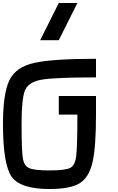

<svg xmlns="http://www.w3.org/2000/svg" viewBox="-20 -1270 790 1290"><path d="M0 -437.5Q0 -640.6 43 -730.5Q85.9 -820.3 210.9 -847.7Q335.9 -875 625 -875V-750Q343.8 -750 257.8 -734.4Q171.9 -718.8 148.4 -664.1Q125 -609.4 125 -437.5Q125 -265.6 132.8 -210.9Q140.6 -156.2 175.8 -140.6Q210.9 -125 312.5 -125Q414.1 -125 449.2 -140.6Q484.4 -156.2 492.2 -222.7Q500 -289.1 500 -500H375V-625H625V-500Q625 -281.2 601.6 -179.7Q578.1 -78.1 515.6 -39.1Q453.1 0 312.5 0Q117.2 0 58.6 -82Q0 -164.1 0 -437.5ZM375 -1000H250L375 -1250H500Z"/></svg>

Font: CraftyPE
Style: Regular
Weight: 400
Designer: Erek Butcher
Foundry: Haunted Coop
Version: Version 0.018;April 4, 2024;FontCreator 15.0.0.2962 64-bit